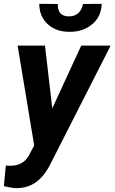

<svg xmlns="http://www.w3.org/2000/svg" viewBox="-47 -766 597 1001"><path d="M385.7 -745.1C378.4 -705.6 353 -680.7 314 -680.7C312.5 -680.7 311.5 -680.7 310.5 -680.7C272.9 -681.2 254.4 -701.7 254.4 -741.2C254.4 -742.2 254.4 -743.7 254.4 -745.1L157.7 -746.1C158.2 -701.2 172.9 -666 201.7 -640.1C230 -614.3 266.6 -600.6 311.5 -600.1C314 -600.1 315.9 -600.1 318.4 -600.1C363.3 -600.1 401.9 -613.3 433.1 -639.2C464.8 -665 481.4 -700.7 483.4 -746.1ZM187.5 -528.3H44.9L131.3 -7.3L101.1 48.8C81.1 81.5 49.8 98.1 7.3 98.1C5.9 98.1 3.9 98.1 2.4 98.1L-16.6 97.2L-26.9 204.6C2 211.4 24.4 214.8 39.6 214.8C117.7 214.8 176.3 172.9 220.7 79.6L529.8 -528.3H376.5L225.6 -201.2Z"/></svg>

Font: Roboto
Style: Bold Italic
Weight: 700
Italic angle: -12°
Designer: Google
Version: Version 2.137; 2017